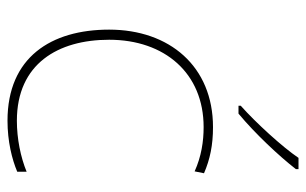

<svg xmlns="http://www.w3.org/2000/svg" viewBox="-172 -634 816 512"><g transform="rotate(90 236.0 -378.0)"><path d="M431 -759V-766H401C372 -723 307 -652 262 -612V-606H283C336 -650 396 -714 431 -759ZM302 10C357 10 405 -2 438 -16V-41C399 -25 350 -15 302 -15C150 -15 86 -125 86 -261C86 -409 175 -513 319 -513C357 -513 397 -507 437 -489L442 -514C405 -530 367 -538 319 -538C157 -538 59 -422 59 -261C59 -106 133 10 302 10Z"/></g></svg>

Font: Noto Sans Gujarati UI Thin
Style: Regular
Weight: 100
Designer: Jelle Bosma - Monotype Design Team, Universal Thirst
Foundry: Monotype Imaging Inc.
Version: Version 2.106